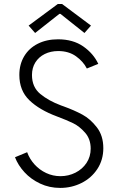

<svg xmlns="http://www.w3.org/2000/svg" viewBox="-20 -922 591 950"><path d="M54.2 -144 114.3 -168.9Q126.5 -135.3 150.9 -108.4Q175.3 -81.5 208.5 -65.9Q241.7 -50.3 279.3 -50.3Q318.8 -50.3 353.3 -67.6Q387.7 -85 408.2 -116Q428.7 -147 428.7 -186.5Q428.7 -233.9 401.1 -265.4Q373.5 -296.9 342 -312.3Q310.5 -327.6 262.2 -345.7Q175.3 -377.9 125.5 -425.8Q75.7 -473.6 75.7 -551.3Q75.7 -603.5 99.6 -643.6Q123.5 -683.6 167 -705.6Q210.4 -727.5 267.1 -727.5Q341.3 -727.5 391.8 -692.4Q442.4 -657.2 466.3 -606L409.7 -583Q392.1 -617.7 356 -643.6Q319.8 -669.4 268.1 -669.4Q231 -669.4 201.4 -654.8Q171.9 -640.1 155 -613.3Q138.2 -586.4 138.2 -550.8Q138.2 -491.2 179.2 -457.3Q220.2 -423.3 281.7 -400.4L295.4 -395.5Q347.7 -376.5 387.5 -355Q427.2 -333.5 459.2 -292Q491.2 -250.5 491.2 -189Q491.2 -130.9 461.7 -85.9Q432.1 -41 383.3 -16.6Q334.5 7.8 277.8 7.8Q224.1 7.8 178.5 -13.7Q132.8 -35.2 101.1 -69.8Q69.3 -104.5 54.2 -144ZM121.6 -795.4 266.1 -902.3H287.1L430.2 -795.4L397.9 -758.8L278.8 -853.5H273.9L153.8 -758.8Z"/></svg>

Font: Reddit Sans Light
Style: Regular
Weight: 300
Designer: Stephen Hutchings
Foundry: Reddit
Version: Version 1.013